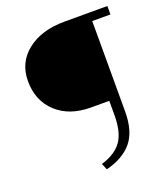

<svg xmlns="http://www.w3.org/2000/svg" viewBox="-155 -768 957 1091"><g transform="rotate(-20 323.5 -222.5)"><path d="M622 -658V-607H512V-62Q512 59 459.5 122.5Q407 186 302 213L286 175Q372 149 410 95.5Q448 42 448 -62V-148H337Q208 -148 130 -220Q52 -292 52 -411Q52 -523 137.5 -590.5Q223 -658 363 -658Z"/></g></svg>

Font: EauTestText Semilight
Style: Italic
Weight: 300
Italic angle: -12°
Designer: Christian Thalmann (Catharsis Fonts)
Version: Version 0.001;PS 000.001;hotconv 1.0.88;makeotf.lib2.5.64775